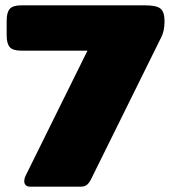

<svg xmlns="http://www.w3.org/2000/svg" viewBox="-20 -700 642 720"><path d="M71 -21Q71 -31 77 -43L308 -510H60Q28 -510 16.5 -523.5Q5 -537 5 -567V-623Q5 -653 16.5 -666.5Q28 -680 60 -680H524Q567 -680 582 -667.5Q597 -655 597 -621Q597 -583 584 -559L321 -27Q314 -13 305.5 -6.5Q297 0 282 0H94Q71 0 71 -21Z"/></svg>

Font: Mitr
Style: Bold
Weight: 700
Designer: Thanarat Vachiruckul
Foundry: Cadson Demak
Version: Version 1.002